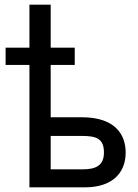

<svg xmlns="http://www.w3.org/2000/svg" viewBox="-20 -802 592 822"><path d="M106 0H344C460 0 518 -61 518 -149C518 -222 477 -300 330 -300H197V-524H300V-598H197V-782H106V-598H4V-524H106ZM197 -77V-220H332C392 -220 425 -209 425 -149C425 -94 391 -77 334 -77Z"/></svg>

Font: Hibana 45 SubMedium
Style: Regular
Weight: 500
Width: 6
Designer: pygmalion
Foundry: ybstudio
Version: Version 2021.007;FEAKit 1.0